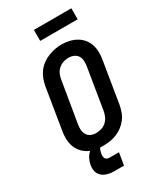

<svg xmlns="http://www.w3.org/2000/svg" viewBox="-269 -1031 1138 1332"><g transform="rotate(-30 300.0 -365.0)"><path d="M255 8Q224 8 193.5 2.5Q163 -3 137.5 -17.5Q112 -32 93 -55Q74 -78 65 -106Q56 -134 55.5 -165.5Q55 -197 61 -228L114 -553Q119 -580 129 -606.5Q139 -633 156 -656Q173 -679 196.5 -696.5Q220 -714 246.5 -724.5Q273 -735 300 -740.5Q327 -746 355 -746Q386 -746 416 -739Q446 -732 471.5 -717.5Q497 -703 516 -680Q535 -657 544 -629Q553 -601 553.5 -569.5Q554 -538 548 -507L495 -182Q490 -155 480.5 -128.5Q471 -102 453.5 -79Q436 -56 412.5 -38.5Q389 -21 363 -10.5Q337 0 309.5 4Q282 8 255 8ZM257 -93Q279 -93 300 -99.5Q321 -106 338 -121Q355 -136 364.5 -156.5Q374 -177 378 -199L431 -523Q435 -545 434 -567.5Q433 -590 422.5 -607.5Q412 -625 392 -633.5Q372 -642 350 -642Q329 -642 308 -635Q287 -628 270 -613Q253 -598 244 -577.5Q235 -557 232 -536L178 -212Q174 -190 175 -168Q176 -146 186.5 -128Q197 -110 216 -101.5Q235 -93 257 -93ZM311 199H236Q218 199 201 196.5Q184 194 168 188Q152 182 139.5 171.5Q127 161 119.5 146.5Q112 132 110.5 114.5Q109 97 112 79Q116 56 127.5 33Q139 10 158.5 -7Q178 -24 202 -31Q226 -38 250 -38L244 0Q237 0 231.5 6.5Q226 13 223.5 20Q221 27 219 34Q217 41 216 48Q214 58 214.5 68Q215 78 219.5 86Q224 94 233 97.5Q242 101 252 101H327ZM240 -841V-929H540V-841Z"/></g></svg>

Font: Iosevka Slab Extended Oblique
Style: Bold
Weight: 700
Width: 7
Italic angle: -9°
Monospace: yes
Designer: Belleve Invis
Foundry: Belleve Invis
Version: Version 11.1.1; ttfautohint (v1.8.3)